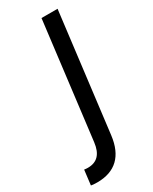

<svg xmlns="http://www.w3.org/2000/svg" viewBox="-291 -595 686 859"><g transform="rotate(-30 51.5 -165.0)"><path d="M-60.5 215.8C32.2 215.8 85.9 164.6 98.1 64.9L173.3 -545.9H90.3L16.6 53.2C9.8 109.9 -16.6 138.2 -64.5 138.2C-70.3 138.2 -76.7 137.7 -83.5 136.7L-92.8 213.4C-85 214.8 -77.6 215.8 -60.5 215.8Z"/></g></svg>

Font: Guggenheim Sans Display
Style: Italic
Weight: 400
Italic angle: -7°
Designer: Modified by Tom Baber under direction of Pentagram Design 2023
Foundry: rsms
Version: Version 1.001;Glyphs 3.1.2 (3151)